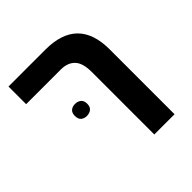

<svg xmlns="http://www.w3.org/2000/svg" viewBox="-165 -718 838 838"><g transform="rotate(-45 253.5 -299.0)"><path d="M315 0V-386Q315 -441 292 -465Q269 -489 227 -489H13V-598H241Q440 -598 440 -400V0ZM127 -302Q127 -321 137.5 -330Q148 -339 164 -339Q181 -339 192 -330Q203 -321 203 -302Q203 -283 192 -274Q181 -265 164 -265Q148 -265 137.5 -274Q127 -283 127 -302Z"/></g></svg>

Font: Noto Sans Hebrew SemiCondensed SemiBold
Style: Regular
Weight: 600
Width: 4
Designer: Monotype Design Team
Foundry: Monotype Imaging Inc.
Version: Version 2.004; ttfautohint (v1.8.4.7-5d5b)